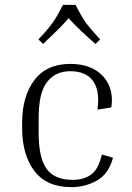

<svg xmlns="http://www.w3.org/2000/svg" viewBox="-20 -760 542 790"><path d="M269 -467Q208 -467 173.5 -422.5Q139 -378 139 -274V-214Q139 -111 171.5 -65.5Q204 -20 279 -20Q327 -20 356.5 -43Q386 -66 399 -124L445 -111Q427 -44 378.5 -17Q330 10 274 10Q172 10 121.5 -56.5Q71 -123 71 -234V-254Q71 -364 121.5 -430.5Q172 -497 269 -497Q329 -497 369.5 -473.5Q410 -450 428 -409.5Q446 -369 438 -318L381 -309Q392 -386 363 -426.5Q334 -467 269 -467ZM392 -598 373 -579Q341 -607 313.5 -633Q286 -659 262 -685Q240 -659 214 -633.5Q188 -608 157 -579L138 -598Q163 -624 179.5 -644Q196 -664 209.5 -686Q223 -708 239 -740H291Q307 -708 320.5 -686Q334 -664 351 -644Q368 -624 392 -598Z"/></svg>

Font: Inria Serif Light
Style: Regular
Weight: 300
Designer: Black Foundry Team
Foundry: Black Foundry
Version: Version 1.000; ttfautohint (v1.8.3)